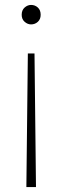

<svg xmlns="http://www.w3.org/2000/svg" viewBox="-20 -551 253 779"><path d="M93 -334H120L126 208H87ZM106 -452Q92 -452 80 -462.5Q68 -473 68 -491Q68 -510 80 -520.5Q92 -531 106 -531Q122 -531 133.5 -520.5Q145 -510 145 -491Q145 -473 133.5 -462.5Q122 -452 106 -452Z"/></svg>

Font: Murecho Thin ExtraLight
Style: Regular
Weight: 250
Version: Version 1.010